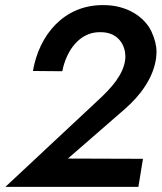

<svg xmlns="http://www.w3.org/2000/svg" viewBox="-20 -732 633 752"><path d="M1 0H522L540 -110L246 -111L469 -305C529 -357 580 -426 591 -502C592 -511 593 -520 593 -529C593 -554 586 -581 573 -609C546 -665 479 -712 386 -712C385 -712 383 -712 382 -712C230 -712 133 -595 109 -454L224 -453C240 -535 292 -606 370 -606C372 -606 373 -606 374 -606C448 -606 471 -549 471 -512C471 -507 471 -502 470 -496C462 -439 417 -388 366 -341Z"/></svg>

Font: Jost Medium
Style: Italic
Weight: 500
Italic angle: -5°
Version: Version 3.710